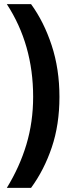

<svg xmlns="http://www.w3.org/2000/svg" viewBox="-20 -749 352 927"><path d="M267 -281Q267 -147 230 -37.5Q193 72 130 158H13Q75 57 107.5 -51.5Q140 -160 140 -282Q140 -534 13 -729H130Q192 -644 229.5 -530Q267 -416 267 -281Z"/></svg>

Font: Noto Sans Lao Looped UI ExCd Bold
Style: Bold
Weight: 700
Width: 2
Designer: Mark Frömberg, Ben Mitchell
Foundry: The Fontpad Ltd
Version: Version 1.001